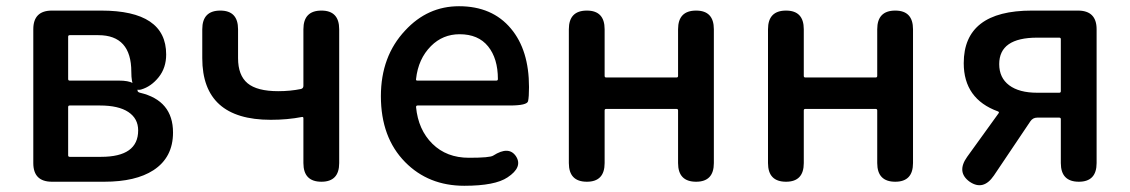

<svg xmlns="http://www.w3.org/2000/svg" viewBox="-20 -584 3630 617"><path d="M147 0Q87 0 87 -60V-490Q87 -550 147 -550H305Q514 -550 514 -409Q514 -366 490 -336Q466 -306 434 -296.5Q402 -287 402 -353Q402 -471 296 -471H204Q199 -471 199 -466V-330Q199 -325 204 -325H362Q422 -325 422 -293Q422 -288 430 -286Q536 -261 536 -158Q536 -78 473 -37Q416 0 315 0ZM199 -85Q199 -80 204 -80H305Q424 -80 424 -165Q424 -203 392.5 -224Q361 -245 301 -245H204Q199 -245 199 -240Z M1013 0Q955 0 955 -60V-204Q955 -209 950 -208Q904 -199 850 -199Q630 -199 630 -397V-490Q630 -550 688 -550Q745 -550 745 -490V-397Q745 -342 775.5 -316.5Q806 -291 874 -291Q913 -291 947 -298Q955 -300 955 -308V-490Q955 -550 1013 -550Q1070 -550 1070 -490V-60Q1070 0 1013 0Z M1472 13Q1357 13 1282 -63Q1204 -142 1204 -275Q1204 -403 1282 -486Q1354 -564 1455 -564Q1562 -564 1622 -492Q1680 -423 1680 -304Q1680 -273 1677 -259Q1674 -245 1618 -245H1322Q1317 -245 1317 -240Q1324 -167 1369.5 -122Q1415 -77 1487 -77Q1555 -77 1565 -84Q1615 -116 1638 -82Q1661 -47 1611 -14Q1571 13 1472 13ZM1317 -330Q1316 -325 1321 -325H1575Q1580 -325 1580 -330Q1580 -396 1548.5 -435Q1517 -474 1457 -474Q1403 -474 1365 -436Q1324 -395 1317 -330Z M1866 0Q1808 0 1808 -60V-490Q1808 -550 1866 -550Q1923 -550 1923 -490V-340Q1923 -335 1928 -335H2154Q2159 -335 2159 -340V-490Q2159 -550 2217 -550Q2274 -550 2274 -490V-60Q2274 0 2217 0Q2159 0 2159 -60V-229Q2159 -234 2154 -234H1928Q1923 -234 1923 -229V-60Q1923 0 1866 0Z M2506 0Q2448 0 2448 -60V-490Q2448 -550 2506 -550Q2563 -550 2563 -490V-340Q2563 -335 2568 -335H2794Q2799 -335 2799 -340V-490Q2799 -550 2857 -550Q2914 -550 2914 -490V-60Q2914 0 2857 0Q2799 0 2799 -60V-229Q2799 -234 2794 -234H2568Q2563 -234 2563 -229V-60Q2563 0 2506 0Z M3096 0Q3053 -31 3088 -80L3189 -220Q3192 -224 3187 -226Q3077 -266 3077 -381Q3077 -550 3296 -550H3444Q3504 -550 3504 -490V-60Q3504 0 3447 0Q3389 0 3389 -60V-201Q3389 -206 3384 -206H3313Q3299 -206 3291 -194L3174 -20Q3140 30 3096 0ZM3313 -286H3384Q3389 -286 3389 -291V-458Q3389 -463 3384 -463H3313Q3191 -463 3191 -378Q3191 -334 3223 -310Q3255 -286 3313 -286Z"/></svg>

Font: Resource Han Rounded KR Medium
Style: Regular
Weight: 500
Designer: Cyano Hao (round all glyphs); Ryoko NISHIZUKA 西塚涼子 (kana, bopomofo & ideographs); Paul D. Hunt (Latin, Greek & Cyrillic)
Foundry: Cyano Hao
Version: 0.990